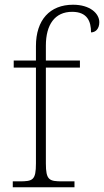

<svg xmlns="http://www.w3.org/2000/svg" viewBox="-20 -792 440 812"><path d="M34 0H295V-25H244C188 -25 174 -30 174 -101V-506H318V-536H174V-599C174 -688 212 -742 285 -742C349 -742 365 -702 365 -655C383 -655 400 -669 400 -698C400 -735 361 -772 289 -772C191 -772 132 -708 132 -597V-536H38V-506H132V-101C132 -30 119 -25 62 -25H34Z"/></svg>

Font: Noto Serif Georgian ExtraLight
Style: Regular
Weight: 200
Designer: Monotype Design Team, Akaki Razmadze
Foundry: Google LLC
Version: Version 2.003